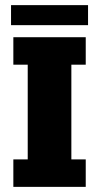

<svg xmlns="http://www.w3.org/2000/svg" viewBox="-20 -728 386 748"><path d="M32 0V-107H88V-476H32V-583H314V-476H258V-107H314V0ZM23 -630V-708H323V-630Z"/></svg>

Font: Rokkitt SemiBold ExtraBold
Style: Regular
Weight: 800
Version: Version 3.103